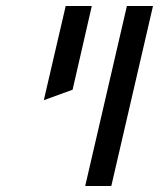

<svg xmlns="http://www.w3.org/2000/svg" viewBox="-20 -620 530 640"><path d="M264 0 403 -600H490L351 0ZM199 -600H286L222 -321L126 -286Z"/></svg>

Font: Miedinger
Style: Italic
Weight: 400
Italic angle: -13°
Version: Version 001.000